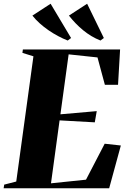

<svg xmlns="http://www.w3.org/2000/svg" viewBox="-42 -1008 670 1028"><path d="M-22.5 0 -19.5 -19.5 45 -36 137 -706.5 78 -725 80.5 -743H601L590 -554H519.5L480 -700.5L325.5 -717L281.5 -396L476 -413L465.5 -353L277 -363.5L231 -26.5L418.5 -46L518.5 -238.5L605 -229L542.5 0ZM514 -804.5 496 -791Q470.5 -801 447.2 -815Q424 -829 403 -846.2Q382 -863.5 363 -883.2Q344 -903 327 -924.5L424.5 -988ZM338.5 -804.5 320.5 -791Q295 -801 268.8 -815Q242.5 -829 217.5 -846.2Q192.5 -863.5 170.5 -883.2Q148.5 -903 131.5 -924.5L229 -988Z"/></svg>

Font: Merriweather 144pt Black
Style: Italic
Weight: 900
Italic angle: -7.8°
Version: Version 2.101